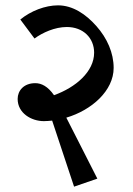

<svg xmlns="http://www.w3.org/2000/svg" viewBox="-20 -648 499 718"><path d="M257 50 344 20C304 -60 256 -152 228 -208C323 -236 405 -309 405 -394C405 -450 381 -505 340 -551C301 -595 252 -628 197 -628C149 -628 95 -607 56 -575L109 -504C139 -526 185 -547 230 -547C291 -547 332 -506 332 -451C332 -380 263 -321 182 -292C159 -325 135 -337 112 -337C69 -337 46 -309 46 -278C46 -225 97 -195 144 -195C154 -195 165 -196 175 -197Z"/></svg>

Font: Noto Serif Devanagari
Style: Regular
Weight: 400
Designer: Universal Thirst, Indian Type Foundry and the Monotype Design Team
Foundry: Monotype Imaging Inc.
Version: Version 2.004